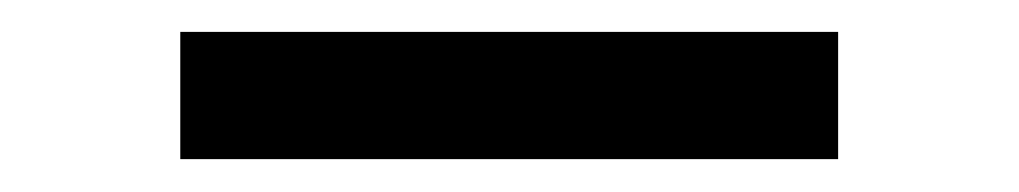

<svg xmlns="http://www.w3.org/2000/svg" viewBox="-20 -4 626 118"><path d="M90.8 93.8V15.6H495.1V93.8Z"/></svg>

Font: Consola Mono
Style: Book
Weight: 400
Monospace: yes
Designer: Wojciech Kalinowski "wmk69" (wmk69@o2.pl)
Foundry: Wojciech Kalinowski "wmk69" (wmk69@o2.pl)
Version: Version 2.1.0